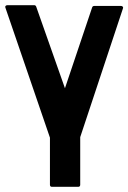

<svg xmlns="http://www.w3.org/2000/svg" viewBox="-27 -720 496 742"><path d="M-6 -690Q-8 -694 -5.5 -697Q-3 -700 2 -700H105Q111 -700 113 -694L224 -379L329 -691Q331 -697 337 -697H441Q445 -697 447.5 -694Q450 -691 448 -687L283 -190V-6Q283 2 275 2H174Q166 2 166 -6V-188Z"/></svg>

Font: RonaldsonGothic
Style: Regular
Weight: 400
Designer: Mr. Robertson for MacKellar, Smiths & Jordan Co. Philadelphia
Foundry: CAT-Fonts Peter Wiegel
Version: Version 1.000